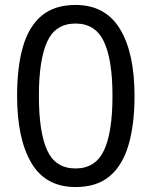

<svg xmlns="http://www.w3.org/2000/svg" viewBox="-20 -745 612 775"><path d="M523 -358Q523 -243 499 -160.5Q475 -78 423 -34Q371 10 285 10Q164 10 106.5 -87.5Q49 -185 49 -358Q49 -474 72.5 -556Q96 -638 148 -681.5Q200 -725 285 -725Q405 -725 464 -628.5Q523 -532 523 -358ZM137 -358Q137 -211 170.5 -138Q204 -65 285 -65Q365 -65 399.5 -137.5Q434 -210 434 -358Q434 -504 399.5 -577Q365 -650 285 -650Q204 -650 170.5 -577Q137 -504 137 -358Z"/></svg>

Font: Noto Sans Pau Cin Hau
Style: Regular
Weight: 400
Designer: Monotype Design Team
Foundry: Monotype Imaging Inc.
Version: Version 2.002; ttfautohint (v1.8.4.7-5d5b)